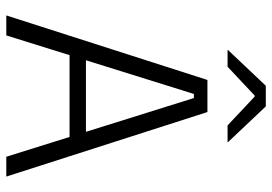

<svg xmlns="http://www.w3.org/2000/svg" viewBox="-147 -717 864 610"><g transform="rotate(90 285.0 -412.0)"><path d="M92.5 0H29L234 -639H336L541 0H478L291.5 -596H278.5ZM431 -201H138.5V-253H431ZM138.5 -704 252.5 -824.5H318L432 -704V-703H378.5L287 -789H283.5L192 -703H138.5Z"/></g></svg>

Font: Anek Malayalam Medium Light
Style: Regular
Weight: 300
Version: Version 1.003